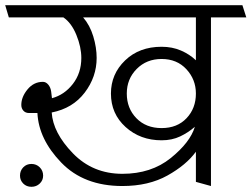

<svg xmlns="http://www.w3.org/2000/svg" viewBox="-31 -700 968 739"><path d="M396 -340Q396 -415 450.5 -467.5Q505 -520 591 -520Q632 -520 665.5 -505.5Q699 -491 723 -468V-633H289Q315 -603 328 -560Q341 -517 341 -477Q341 -404 295 -343.5Q249 -283 168 -267Q173 -189 249.5 -110Q326 -31 440 -31Q551 -31 626 -91.5Q701 -152 719 -212Q694 -190 662.5 -175Q631 -160 591 -160Q509 -160 452.5 -211Q396 -262 396 -340ZM723 -340Q723 -394 686.5 -433.5Q650 -473 591 -473Q533 -473 495 -434.5Q457 -396 457 -340Q457 -283 494 -245Q531 -207 591 -207Q651 -207 687 -245Q723 -283 723 -340ZM723 0V-116Q686 -65 613.5 -24.5Q541 16 440 16Q292 16 205 -74Q118 -164 113 -265H81Q67 -265 59 -274Q51 -283 51 -296Q51 -327 75 -356Q99 -385 134 -385Q146 -385 155 -374Q164 -363 166 -347L169 -322Q217 -335 249.5 -377Q282 -419 282 -477Q282 -519 263 -565.5Q244 -612 213 -633H3L-11 -680H902L917 -633H781V16ZM46 -24Q46 -43 58.5 -56Q71 -69 90 -69Q109 -69 122 -56Q135 -43 135 -24Q135 -6 122 6.5Q109 19 90 19Q71 19 58.5 6.5Q46 -6 46 -24Z"/></svg>

Font: Palanquin ExtraLight
Style: Regular
Weight: 275
Designer: Pria Ravichandran
Version: Version 1.001